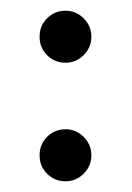

<svg xmlns="http://www.w3.org/2000/svg" viewBox="-20 -324 244 355"><path d="M53.2 -37.1Q53.2 -57.1 66.9 -70.8Q81.1 -85 101.1 -85Q120.6 -85 134.8 -70.8Q148.9 -56.6 148.9 -37.1Q148.9 -17.1 134.8 -2.9Q120.6 11.2 101.1 11.2Q81.1 11.2 66.9 -2.9Q53.2 -16.6 53.2 -37.1ZM53.2 -255.9Q53.2 -276.4 66.9 -290Q81.1 -304.2 101.1 -304.2Q120.6 -304.2 134.8 -290Q148.9 -275.9 148.9 -255.9Q148.9 -236.3 134.8 -222.2Q120.6 -208 101.1 -208Q81.1 -208 66.9 -222.2Q53.2 -235.8 53.2 -255.9Z"/></svg>

Font: SimahzazaarabicW05-Regular
Style: Regular
Weight: 400
Designer: Ahmed zaza
Foundry: Ahmed zaza
Version: Version 1.001